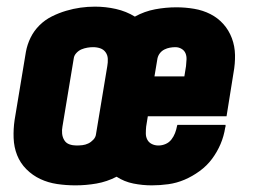

<svg xmlns="http://www.w3.org/2000/svg" viewBox="-20 -550 790 578"><path d="M207 8Q179 8 152 4Q125 0 101.5 -11Q78 -22 59.5 -40.5Q41 -59 31.5 -83Q22 -107 21 -134.5Q20 -162 24 -189L58 -394Q62 -416 72 -436.5Q82 -457 98.5 -473.5Q115 -490 136 -500.5Q157 -511 179 -517.5Q201 -524 222.5 -527Q244 -530 266 -530Q298 -530 329 -523Q360 -516 386 -500Q415 -516 447 -522Q479 -528 511 -528Q538 -528 564.5 -523.5Q591 -519 613.5 -507.5Q636 -496 652.5 -477.5Q669 -459 678 -435Q687 -411 687.5 -384.5Q688 -358 683 -331L662 -200H425L420 -169Q419 -159 419 -148.5Q419 -138 423.5 -129.5Q428 -121 437 -116.5Q446 -112 457 -112Q468 -112 478.5 -116.5Q489 -121 496 -130Q503 -139 507 -149.5Q511 -160 513 -171Q513 -172 513.5 -172.5Q514 -173 514 -174H659Q659 -172 659 -170Q659 -168 658 -166Q654 -140 644 -116.5Q634 -93 618.5 -72Q603 -51 581 -35Q559 -19 535.5 -9Q512 1 487 4.5Q462 8 437 8Q409 8 381.5 2.5Q354 -3 331 -18Q302 -3 270.5 2.5Q239 8 207 8ZM210 -112Q219 -112 228 -113Q237 -114 245.5 -118Q254 -122 261 -129.5Q268 -137 269 -146L303 -351Q305 -362 304.5 -373Q304 -384 298 -392.5Q292 -401 282 -404.5Q272 -408 260 -408Q252 -408 243 -406.5Q234 -405 225.5 -401.5Q217 -398 210 -390.5Q203 -383 202 -374L168 -169Q166 -159 167 -148Q168 -137 173.5 -128Q179 -119 189 -115.5Q199 -112 210 -112ZM535 -320 540 -351Q541 -361 541.5 -371Q542 -381 538.5 -389.5Q535 -398 526.5 -403Q518 -408 508 -408Q500 -408 491.5 -406.5Q483 -405 475 -401Q467 -397 461.5 -390Q456 -383 454 -374L445 -320Z"/></svg>

Font: Iosevka Etoile Heavy Oblique
Style: Regular
Weight: 900
Italic angle: -9°
Designer: Belleve Invis
Foundry: Belleve Invis
Version: Version 15.5.2; ttfautohint (v1.8.4)